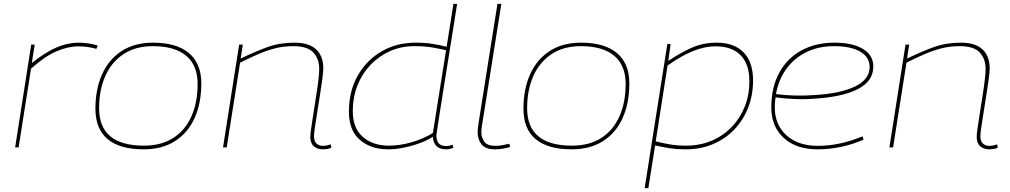

<svg xmlns="http://www.w3.org/2000/svg" viewBox="-20 -760 5206 990"><path d="M159 -530 144 -435Q214 -491 271.5 -515.5Q329 -540 384 -540Q414 -540 440.5 -535.5Q467 -531 484 -525L477 -508Q457 -514 432 -517.5Q407 -521 384 -521Q331 -521 270.5 -495Q210 -469 140 -406L76 0H58L141 -530Z M721 10Q598 10 535 -42.5Q472 -95 472 -200Q472 -300 506.5 -377Q541 -454 607.5 -497Q674 -540 769 -540Q890 -540 954 -486.5Q1018 -433 1018 -330Q1018 -228 983.5 -151.5Q949 -75 882.5 -32.5Q816 10 721 10ZM722 -9Q811 -9 873 -48.5Q935 -88 967 -160Q999 -232 999 -327Q999 -423 940 -472.5Q881 -522 768 -522Q679 -522 617 -481Q555 -440 523 -368Q491 -296 491 -202Q491 -9 722 -9Z M1213 -530H1232L1221 -458Q1293 -493 1357 -516.5Q1421 -540 1498 -540Q1574 -540 1610.5 -505Q1647 -470 1647 -408Q1647 -389 1642 -352.5Q1637 -316 1630 -271Q1623 -226 1616 -182.5Q1609 -139 1604 -105Q1599 -71 1599 -58Q1599 -33 1611.5 -20.5Q1624 -8 1645 -8Q1666 -8 1685 -16L1689 1Q1678 7 1665.5 8.5Q1653 10 1644 10Q1616 10 1598 -6Q1580 -22 1580 -55Q1580 -69 1585 -102Q1590 -135 1596.5 -178Q1603 -221 1610 -264.5Q1617 -308 1621.5 -345Q1626 -382 1626 -404Q1626 -457 1595.5 -489.5Q1565 -522 1493 -522Q1443 -522 1399.5 -511Q1356 -500 1312 -481Q1268 -462 1218 -437L1149 0H1130Z M2280 10Q2216 10 2212 -55Q2185 -37 2146 -22.5Q2107 -8 2064 1Q2021 10 1982 10Q1892 10 1835.5 -39Q1779 -88 1779 -184Q1779 -289 1824 -369Q1869 -449 1946.5 -494.5Q2024 -540 2123 -540Q2174 -540 2212.5 -533.5Q2251 -527 2283 -519L2318 -740H2337Q2329 -691 2318.5 -623Q2308 -555 2295.5 -479Q2283 -403 2271.5 -330Q2260 -257 2250.5 -197Q2241 -137 2235.5 -100.5Q2230 -64 2230 -62Q2230 -7 2279 -7Q2297 -7 2313 -14L2318 2Q2298 10 2280 10ZM1985 -9Q2043 -9 2104 -27Q2165 -45 2212 -74L2280 -501Q2250 -508 2210.5 -515Q2171 -522 2116 -522Q2049 -522 1991.5 -496.5Q1934 -471 1890.5 -425.5Q1847 -380 1823 -319Q1799 -258 1799 -186Q1799 -100 1850.5 -54.5Q1902 -9 1985 -9Z M2545 -740H2565L2469 -136Q2467 -124 2464.5 -109Q2462 -94 2462 -77Q2462 -53 2476.5 -30.5Q2491 -8 2535 -8Q2554 -8 2571 -11.5Q2588 -15 2606 -19L2610 -2Q2593 3 2573.5 6.5Q2554 10 2532 10Q2483 10 2463 -15.5Q2443 -41 2443 -77Q2443 -91 2445 -105.5Q2447 -120 2448 -128Z M2928 10Q2805 10 2742 -42.5Q2679 -95 2679 -200Q2679 -300 2713.5 -377Q2748 -454 2814.5 -497Q2881 -540 2976 -540Q3097 -540 3161 -486.5Q3225 -433 3225 -330Q3225 -228 3190.5 -151.5Q3156 -75 3089.5 -32.5Q3023 10 2928 10ZM2929 -9Q3018 -9 3080 -48.5Q3142 -88 3174 -160Q3206 -232 3206 -327Q3206 -423 3147 -472.5Q3088 -522 2975 -522Q2886 -522 2824 -481Q2762 -440 2730 -368Q2698 -296 2698 -202Q2698 -9 2929 -9Z M3304 210 3421 -533H3438L3426 -446Q3487 -487 3546 -513.5Q3605 -540 3676 -540Q3765 -540 3814 -490Q3863 -440 3863 -345Q3863 -269 3837.5 -204.5Q3812 -140 3766 -92Q3720 -44 3656.5 -17Q3593 10 3517 10Q3468 10 3428.5 3.5Q3389 -3 3358 -10L3323 210ZM3517 -9Q3589 -9 3648.5 -34Q3708 -59 3752 -104.5Q3796 -150 3820 -210Q3844 -270 3844 -341Q3844 -429 3799 -475Q3754 -521 3671 -521Q3611 -521 3550 -495.5Q3489 -470 3422 -422L3361 -31Q3389 -24 3428.5 -16.5Q3468 -9 3517 -9Z M4433 -40Q4379 -16 4318 -3Q4257 10 4196 10Q4085 10 4021 -49Q3957 -108 3957 -206Q3957 -309 3997.5 -384Q4038 -459 4111.5 -499.5Q4185 -540 4283 -540Q4375 -540 4429 -508Q4483 -476 4483 -417Q4483 -342 4404 -301Q4325 -260 4177 -251Q4126 -247 4074 -249.5Q4022 -252 3979 -258Q3975 -233 3975 -206Q3975 -117 4035 -62.5Q4095 -8 4197 -8Q4310 -8 4427 -57ZM4281 -522Q4202 -522 4139.5 -492Q4077 -462 4036 -406.5Q3995 -351 3981 -275Q4026 -269 4077.5 -267.5Q4129 -266 4181 -270Q4315 -278 4389.5 -314.5Q4464 -351 4464 -414Q4464 -466 4415 -494Q4366 -522 4281 -522Z M4649 -530H4668L4657 -458Q4729 -493 4793 -516.5Q4857 -540 4934 -540Q5010 -540 5046.5 -505Q5083 -470 5083 -408Q5083 -389 5078 -352.5Q5073 -316 5066 -271Q5059 -226 5052 -182.5Q5045 -139 5040 -105Q5035 -71 5035 -58Q5035 -33 5047.5 -20.5Q5060 -8 5081 -8Q5102 -8 5121 -16L5125 1Q5114 7 5101.5 8.5Q5089 10 5080 10Q5052 10 5034 -6Q5016 -22 5016 -55Q5016 -69 5021 -102Q5026 -135 5032.5 -178Q5039 -221 5046 -264.5Q5053 -308 5057.5 -345Q5062 -382 5062 -404Q5062 -457 5031.5 -489.5Q5001 -522 4929 -522Q4879 -522 4835.5 -511Q4792 -500 4748 -481Q4704 -462 4654 -437L4585 0H4566Z"/></svg>

Font: Georama Extended Thin
Style: Italic
Weight: 100
Width: 7
Italic angle: -9°
Designer: Jean-Baptiste Levee
Foundry: Production Type
Version: Version 1.000